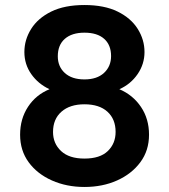

<svg xmlns="http://www.w3.org/2000/svg" viewBox="-20 -732 673 764"><path d="M316 12Q245 12 186.5 -14Q128 -40 94 -86.5Q60 -133 60 -196Q60 -259 91.5 -307Q123 -355 177 -377Q132 -398 104.5 -437Q77 -476 77 -525Q77 -574 104 -617Q131 -660 184 -686Q237 -712 316 -712Q395 -712 448 -686Q501 -660 528 -617Q555 -574 555 -525Q555 -477 527.5 -437Q500 -397 455 -377Q509 -354 541 -306.5Q573 -259 573 -196Q573 -133 538.5 -86.5Q504 -40 446 -14Q388 12 316 12ZM316 -416Q366 -416 394 -442Q422 -468 422 -509Q422 -553 394.5 -577.5Q367 -602 316 -602Q266 -602 238 -577.5Q210 -553 210 -508Q210 -467 238 -441.5Q266 -416 316 -416ZM316 -101Q378 -101 409 -131Q440 -161 440 -207Q440 -258 407.5 -287.5Q375 -317 316 -317Q258 -317 224.5 -287.5Q191 -258 191 -207Q191 -161 223 -131Q255 -101 316 -101Z"/></svg>

Font: DM Sans
Style: Bold
Weight: 700
Designer: Colophon Foundry, Jonny Pinhorn
Foundry: Colophon Foundry
Version: Version 4.004; ttfautohint (v1.8.4.7-5d5b)